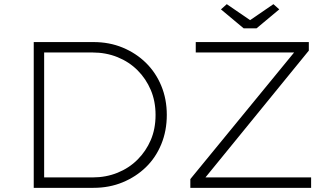

<svg xmlns="http://www.w3.org/2000/svg" viewBox="-20 -902 1585 922"><path d="M142 0V-700H429Q505 -700 569 -673.5Q633 -647 680.5 -600.5Q728 -554 754.5 -490Q781 -426 781 -350Q781 -274 754.5 -209.5Q728 -145 680.5 -99Q633 -53 569 -26.5Q505 0 429 0ZM192 -33 178 -50H424Q489 -50 544.5 -72.5Q600 -95 640.5 -135.5Q681 -176 704 -229.5Q727 -283 727 -350Q727 -416 704 -470Q681 -524 640.5 -564.5Q600 -605 544.5 -627.5Q489 -650 424 -650H175L192 -665ZM894 0V-42L1412 -674L1426 -650H920V-700H1463V-659L947 -26L931 -50H1474V0ZM1150 -766 1041 -857 1069 -882 1196 -795H1166L1293 -882L1321 -857L1212 -766Z"/></svg>

Font: Lexend Exa ExtraLight
Style: Regular
Weight: 250
Designer: Bonnie Shaver-Troup, Thomas Jockin
Foundry: Lexend
Version: Version 1.007